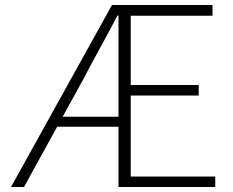

<svg xmlns="http://www.w3.org/2000/svg" viewBox="-20 -748 932 768"><path d="M24 0 428 -728H830V-685H503V-408H775V-366H503V-42H841V0H454V-686H450Q417 -623 381.5 -558.5Q346 -494 312 -429L76 0ZM187 -241V-281H491V-241Z"/></svg>

Font: Noto Sans TC ExtraLight
Style: Regular
Weight: 250
Designer: Ryoko NISHIZUKA  (kana, bopomofo & ideographs); Paul D. Hunt (Latin, Greek & Cyrillic); Sandoll Communications , Soo-you
Foundry: Adobe
Version: Version 2.004-H2;hotconv 1.0.118;makeotfexe 2.5.65603